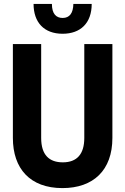

<svg xmlns="http://www.w3.org/2000/svg" viewBox="-20 -955 642 984"><path d="M301 -782C392 -782 450 -836 450 -935H356C355 -888 337 -863 301 -863C268 -863 246 -884 246 -935H152C152 -841 205 -782 301 -782ZM300 9C458 9 556 -82 556 -248V-729H412V-248C412 -166 375 -123 302 -123C233 -123 191 -160 191 -248V-729H46V-248C46 -91 134 9 300 9Z"/></svg>

Font: Mona Sans SemiCondensed
Style: Bold
Weight: 700
Width: 4
Designer: Deni Anggara
Foundry: GitHub
Version: Version 2.000